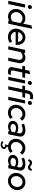

<svg xmlns="http://www.w3.org/2000/svg" viewBox="2371 -3161 1020 5802"><g transform="rotate(90 2881.0 -260.0)"><path d="M5 0 113 -509H210L103 0ZM185 -591Q162 -591 146.5 -607Q131 -623 131 -646Q131 -665 140 -680.5Q149 -696 165 -705Q181 -714 199 -714Q222 -714 237.5 -698.5Q253 -683 253 -660Q253 -642 243.5 -626.5Q234 -611 218.5 -601Q203 -591 185 -591Z M475 8Q411 8 360 -23Q309 -54 279.5 -107Q250 -160 250 -227Q250 -287 272 -339Q294 -391 332.5 -431Q371 -471 422 -493.5Q473 -516 532 -516Q581 -516 623 -499.5Q665 -483 696 -451L748 -700L850 -722L697 0H600L606 -31Q546 8 475 8ZM499 -78Q535 -78 567.5 -90.5Q600 -103 626 -127L676 -360Q656 -391 618 -410.5Q580 -430 535 -430Q483 -430 440 -403.5Q397 -377 371.5 -333.5Q346 -290 346 -235Q346 -190 365.5 -154Q385 -118 420 -98Q455 -78 499 -78Z M1096 10Q1023 10 966 -21Q909 -52 877 -106.5Q845 -161 845 -231Q845 -289 866 -341Q887 -393 924.5 -433Q962 -473 1011 -495Q1060 -517 1116 -517Q1180 -517 1230 -485.5Q1280 -454 1309 -399.5Q1338 -345 1338 -275Q1338 -265 1337.5 -252.5Q1337 -240 1334 -223H942Q945 -180 966.5 -146.5Q988 -113 1023 -94Q1058 -75 1102 -75Q1137 -75 1169.5 -85.5Q1202 -96 1228 -115L1281 -49Q1237 -18 1192.5 -4Q1148 10 1096 10ZM950 -297H1245Q1241 -337 1222.5 -367Q1204 -397 1175 -414.5Q1146 -432 1109 -432Q1072 -432 1039.5 -414.5Q1007 -397 984 -366.5Q961 -336 950 -297Z M1378 0 1486 -509H1583L1574 -464Q1640 -518 1721 -518Q1782 -518 1823 -490.5Q1864 -463 1881 -415Q1898 -367 1885 -306L1820 0H1723L1785 -295Q1798 -357 1770 -394.5Q1742 -432 1684 -432Q1646 -432 1613.5 -416.5Q1581 -401 1554 -372L1476 0Z M2143 8Q2066 8 2031.5 -29Q1997 -66 2011 -134L2073 -425H1967L1985 -509H2090L2118 -639L2221 -663L2188 -509H2334L2316 -425H2170L2112 -153Q2103 -112 2119.5 -94Q2136 -76 2182 -76Q2197 -76 2210.5 -78.5Q2224 -81 2242 -86L2225 -1Q2208 3 2185.5 5.5Q2163 8 2143 8Z M2300 0 2408 -509H2505L2398 0ZM2480 -591Q2457 -591 2441.5 -607Q2426 -623 2426 -646Q2426 -665 2435 -680.5Q2444 -696 2460 -705Q2476 -714 2494 -714Q2517 -714 2532.5 -698.5Q2548 -683 2548 -660Q2548 -642 2538.5 -626.5Q2529 -611 2513.5 -601Q2498 -591 2480 -591Z M2587 0 2677 -425H2563L2580 -509H2696L2714 -597Q2730 -671 2777.5 -710.5Q2825 -750 2899 -750Q2921 -750 2944 -746.5Q2967 -743 2983 -736L2966 -650Q2950 -656 2934 -659Q2918 -662 2898 -662Q2860 -662 2839 -644.5Q2818 -627 2810 -589L2794 -509H2936L2917 -425H2775L2685 0Z M2904 0 3012 -509H3109L3002 0ZM3084 -591Q3061 -591 3045.5 -607Q3030 -623 3030 -646Q3030 -665 3039 -680.5Q3048 -696 3064 -705Q3080 -714 3098 -714Q3121 -714 3136.5 -698.5Q3152 -683 3152 -660Q3152 -642 3142.5 -626.5Q3133 -611 3117.5 -601Q3102 -591 3084 -591Z M3380 10Q3313 10 3260 -20.5Q3207 -51 3176.5 -104Q3146 -157 3146 -225Q3146 -285 3168.5 -338Q3191 -391 3230 -431.5Q3269 -472 3319.5 -495Q3370 -518 3429 -518Q3488 -518 3542 -491Q3596 -464 3629 -418L3560 -355Q3534 -392 3500 -410.5Q3466 -429 3424 -429Q3388 -429 3355.5 -413.5Q3323 -398 3297.5 -370Q3272 -342 3258 -306.5Q3244 -271 3244 -230Q3244 -187 3263.5 -152Q3283 -117 3316 -97.5Q3349 -78 3391 -78Q3426 -78 3458.5 -91.5Q3491 -105 3524 -131L3573 -63Q3485 10 3380 10Z M3806 6Q3728 6 3680.5 -32.5Q3633 -71 3633 -136Q3633 -186 3658.5 -223.5Q3684 -261 3731.5 -281.5Q3779 -302 3843 -302Q3884 -302 3923.5 -292.5Q3963 -283 3996 -266L4006 -312Q4019 -374 3990.5 -404.5Q3962 -435 3892 -435Q3862 -435 3826.5 -426.5Q3791 -418 3743 -398L3718 -475Q3773 -498 3821 -508Q3869 -518 3911 -518Q3984 -518 4031 -494Q4078 -470 4097 -424.5Q4116 -379 4102 -316L4036 0H3939L3947 -37Q3914 -15 3879.5 -4.5Q3845 6 3806 6ZM3837 -67Q3871 -67 3902.5 -77.5Q3934 -88 3963 -109L3981 -196Q3926 -233 3847 -233Q3793 -233 3759.5 -208.5Q3726 -184 3726 -144Q3726 -108 3755.5 -87.5Q3785 -67 3837 -67Z M4356 230Q4320 230 4290.5 217.5Q4261 205 4241 182L4281 145Q4312 179 4358 179Q4387 179 4404.5 166Q4422 153 4422 132Q4422 114 4407.5 103Q4393 92 4366 92H4333L4375 7Q4317 0 4271.5 -31.5Q4226 -63 4200 -113Q4174 -163 4174 -225Q4174 -285 4196.5 -338Q4219 -391 4258 -431.5Q4297 -472 4347.5 -495Q4398 -518 4457 -518Q4516 -518 4570 -491Q4624 -464 4657 -418L4588 -355Q4562 -392 4528 -410.5Q4494 -429 4452 -429Q4416 -429 4383.5 -413.5Q4351 -398 4325.5 -370Q4300 -342 4286 -306.5Q4272 -271 4272 -230Q4272 -187 4291.5 -152Q4311 -117 4344 -97.5Q4377 -78 4419 -78Q4454 -78 4486.5 -91.5Q4519 -105 4552 -131L4601 -63Q4522 3 4427 9L4406 52Q4442 57 4462.5 76.5Q4483 96 4483 128Q4483 156 4466.5 179.5Q4450 203 4421 216.5Q4392 230 4356 230Z M4834 6Q4756 6 4708.5 -32.5Q4661 -71 4661 -136Q4661 -186 4686.5 -223.5Q4712 -261 4759.5 -281.5Q4807 -302 4871 -302Q4912 -302 4951.5 -292.5Q4991 -283 5024 -266L5034 -312Q5047 -374 5018.5 -404.5Q4990 -435 4920 -435Q4890 -435 4854.5 -426.5Q4819 -418 4771 -398L4746 -475Q4801 -498 4849 -508Q4897 -518 4939 -518Q5012 -518 5059 -494Q5106 -470 5125 -424.5Q5144 -379 5130 -316L5064 0H4967L4975 -37Q4942 -15 4907.5 -4.5Q4873 6 4834 6ZM4865 -67Q4899 -67 4930.5 -77.5Q4962 -88 4991 -109L5009 -196Q4954 -233 4875 -233Q4821 -233 4787.5 -208.5Q4754 -184 4754 -144Q4754 -108 4783.5 -87.5Q4813 -67 4865 -67ZM4847 -600 4786 -620Q4830 -720 4896 -720Q4925 -720 4950 -705.5Q4975 -691 4997.5 -676.5Q5020 -662 5039 -662Q5055 -662 5065.5 -673.5Q5076 -685 5090 -715L5151 -695Q5129 -644 5102 -619Q5075 -594 5040 -594Q5011 -594 4986 -608.5Q4961 -623 4939.5 -637.5Q4918 -652 4896 -652Q4882 -652 4870.5 -640Q4859 -628 4847 -600Z M5448 10Q5378 10 5323.5 -21.5Q5269 -53 5237 -109Q5205 -165 5205 -234Q5205 -292 5227 -343.5Q5249 -395 5287.5 -434.5Q5326 -474 5376.5 -496.5Q5427 -519 5483 -519Q5553 -519 5607.5 -487.5Q5662 -456 5694 -401Q5726 -346 5726 -276Q5726 -218 5704 -166Q5682 -114 5643.5 -74.5Q5605 -35 5555 -12.5Q5505 10 5448 10ZM5452 -78Q5489 -78 5520.5 -93Q5552 -108 5576.5 -135Q5601 -162 5615.5 -197Q5630 -232 5630 -271Q5630 -317 5610.5 -353.5Q5591 -390 5556.5 -410.5Q5522 -431 5479 -431Q5442 -431 5410.5 -416Q5379 -401 5354 -374.5Q5329 -348 5315 -312.5Q5301 -277 5301 -239Q5301 -193 5320.5 -156Q5340 -119 5374.5 -98.5Q5409 -78 5452 -78Z"/></g></svg>

Font: Red Hat Display SemiBold
Style: Italic
Weight: 600
Italic angle: -12°
Designer: Pentagram, MCKL
Foundry: Pentagram, MCKL
Version: Version 1.023